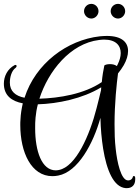

<svg xmlns="http://www.w3.org/2000/svg" viewBox="-38 -908 720 994"><path d="M573 -812C593 -812 610 -830 610 -850C610 -871 593 -888 573 -888C552 -888 535 -871 535 -850C535 -830 552 -812 573 -812ZM435 -812C455 -812 472 -830 472 -850C472 -871 455 -888 435 -888C414 -888 397 -871 397 -850C397 -830 414 -812 435 -812ZM613 66H619C646 66 662 49 662 21V14C662 7 659 3 655 3C653 3 650 5 649 10C647 18 638 26 627 26H625C588 26 568 -71 561 -137C556 -179 555 -222 555 -265C555 -373 566 -476 573 -528C584 -541 594 -556 603 -571C617 -596 625 -621 625 -644C625 -688 594 -722 515 -722C504 -722 492 -721 479 -720C310 -701 146 -580 89 -402C42 -411 13 -436 13 -480C13 -509 22 -542 43 -557C46 -559 48 -563 48 -566C48 -569 46 -572 42 -572C41 -572 40 -572 38 -571C0 -551 -18 -512 -18 -475C-18 -414 22 -384 80 -373C74 -346 69 -318 68 -289C67 -279 67 -270 67 -261C67 -119 124 4 233 4C243 4 253 3 263 1C366 -18 445 -165 482 -298C483 -243 488 -188 496 -138C514 -27 550 61 613 66ZM166 -397C212 -540 326 -683 475 -701C484 -702 493 -703 501 -703C561 -703 587 -673 587 -633C587 -615 581 -594 571 -574C570 -571 568 -569 567 -566C556 -574 543 -576 531 -576C516 -576 503 -572 502 -568C497 -545 492 -516 489 -483C398 -421 268 -400 166 -397ZM251 -26C178 -26 144 -125 144 -244C144 -262 144 -280 146 -299C148 -321 152 -345 158 -368C261 -371 389 -397 486 -456L485 -441C479 -413 470 -381 462 -348C426 -207 355 -45 267 -28C261 -27 256 -26 251 -26Z"/></svg>

Font: Style Script
Style: Regular
Weight: 400
Designer: Robert E. Leuschke
Foundry: Robert E. Leuschke
Version: Version 1.010